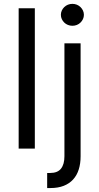

<svg xmlns="http://www.w3.org/2000/svg" viewBox="-20 -770 514 995"><path d="M397.7 -545.5V39.8Q397.7 77.8 388.1 108.1Q378.6 138.5 359 160Q339.5 181.5 310.2 193Q280.9 204.5 241.5 204.5H224.4V126.4H240.1Q278.4 126.4 296.2 103.9Q313.9 81.3 313.9 39.8V-545.5ZM160.5 0H76.7V-727.3H160.5ZM355.1 -636.4Q343 -636.4 332 -640.8Q321 -645.2 313 -653.1Q305 -660.9 300.2 -671.2Q295.5 -681.5 295.5 -693.2Q295.5 -704.9 300.2 -715.2Q305 -725.5 313 -733.3Q321 -741.1 332 -745.6Q343 -750 355.1 -750Q367.5 -750 378.4 -745.6Q389.2 -741.1 397.2 -733.3Q405.2 -725.5 410 -715.2Q414.8 -704.9 414.8 -693.2Q414.8 -681.5 410 -671.2Q405.2 -660.9 397.2 -653.1Q389.2 -645.2 378.4 -640.8Q367.5 -636.4 355.1 -636.4Z"/></svg>

Font: Fast_Sans-Dotted
Style: Regular
Weight: 400
Version: Version 3.018